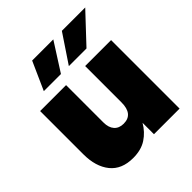

<svg xmlns="http://www.w3.org/2000/svg" viewBox="-202 -873 1022 1022"><g transform="rotate(-45 309.0 -362.0)"><path d="M215.8 11.7Q129.9 11.7 85.9 -43Q42 -97.7 42 -190.4V-515.6H237.3V-234.4Q237.3 -195.8 256.1 -174.6Q274.9 -153.3 309.1 -153.3Q380.9 -153.3 380.9 -242.2V-515.6H576.2V0H383.3V-85.9Q357.4 -41.5 316.9 -14.9Q276.4 11.7 215.8 11.7ZM452.1 -576.7H319.3L425.8 -735.8H601.6ZM259.8 -576.7H130.9L202.1 -735.8H361.3Z"/></g></svg>

Font: Inter Display Black
Style: Regular
Weight: 900
Designer: Rasmus Andersson
Foundry: rsms
Version: Version 4.000;git-a52131595